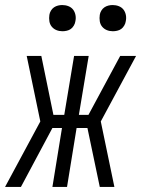

<svg xmlns="http://www.w3.org/2000/svg" viewBox="-43 -742 563 762"><path d="M411 0H353L304 -234H261L223 0H165L203 -234H165L40 0H-23L117 -260L63 -520H121L169 -286H212L251 -520H309L270 -286H308L434 -520H497L357 -260ZM405 -618Q392 -618 381 -622.5Q370 -627 362.5 -636Q355 -645 353 -657.5Q351 -670 353 -683Q354 -691 359 -699.5Q364 -708 371.5 -713Q379 -718 387.5 -720Q396 -722 404 -722Q417 -722 428.5 -717.5Q440 -713 447 -704Q454 -695 456.5 -682.5Q459 -670 456 -657Q455 -649 450 -640.5Q445 -632 438 -627Q431 -622 422 -620Q413 -618 405 -618ZM205 -618Q192 -618 181 -622.5Q170 -627 162.5 -636Q155 -645 153 -657.5Q151 -670 153 -683Q154 -691 159 -699.5Q164 -708 171.5 -713Q179 -718 187.5 -720Q196 -722 204 -722Q217 -722 228.5 -717.5Q240 -713 247 -704Q254 -695 256.5 -682.5Q259 -670 256 -657Q255 -649 250 -640.5Q245 -632 238 -627Q231 -622 222 -620Q213 -618 205 -618Z"/></svg>

Font: Iosevka Term Curly Lt Obl
Style: Regular
Weight: 300
Italic angle: -9°
Designer: Belleve Invis
Foundry: Belleve Invis
Version: Version 32.3.0